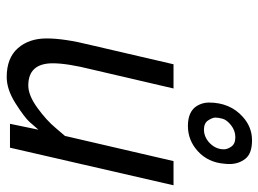

<svg xmlns="http://www.w3.org/2000/svg" viewBox="-122 -658 790 587"><g transform="rotate(90 273.5 -365.0)"><path d="M338 -712Q369 -740 409.5 -740Q450 -740 466 -719.5Q482 -699 482 -671Q482 -663 481 -655Q477 -606 443.5 -575Q410 -544 365.5 -544Q321 -544 304 -572Q294 -589 294 -608Q294 -673 338 -712ZM414 -607Q437 -627 437 -654Q437 -665 428.5 -677Q420 -689 400 -689Q380 -689 363.5 -676Q347 -663 343.5 -650Q340 -637 340 -628Q340 -619 348.5 -606Q357 -593 377 -593Q397 -593 414 -607ZM216 10Q158 10 128 -24Q98 -58 98 -112Q98 -166 118 -246L177 -500H251L193 -251Q174 -175 174 -131Q174 -56 242 -56Q272 -56 310.5 -84Q349 -112 372 -140L396 -168L473 -500H547L432 0H359L377 -87Q368 -76 353.5 -60Q339 -44 296.5 -17Q254 10 216 10Z"/></g></svg>

Font: TitilliumWebItalic
Style: Italic
Weight: 400
Italic angle: -13°
Version: Version 1.001;PS 57.000;hotconv 1.0.70;makeotf.lib2.5.55311